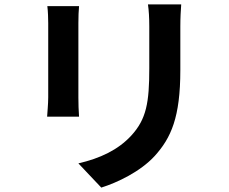

<svg xmlns="http://www.w3.org/2000/svg" viewBox="-20 -796 1040 872"><path d="M803 -776H652C656 -748 658 -716 658 -676V-486C658 -330 645 -255 576 -180C516 -115 435 -77 336 -54L440 56C513 33 617 -16 683 -88C757 -170 799 -263 799 -478V-676C799 -716 801 -748 803 -776ZM339 -768H195C198 -745 199 -710 199 -691V-354C199 -324 195 -285 194 -266H339C337 -289 336 -328 336 -353V-691C336 -723 337 -745 339 -768Z"/></svg>

Font: DAIFUKU Sans JP
Style: Bold
Weight: 700
Designer: Original font ‘Source Han Sans JP’ : Ryoko NISHIZUKA  (kana, bopomofo & ideographs); Paul D. Hunt (Latin, Greek & Cyrill
Foundry: Daifuku
Version: Version 1.001